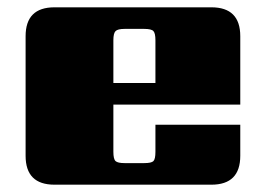

<svg xmlns="http://www.w3.org/2000/svg" viewBox="-20 -505 722 525"><path d="M290 -278H405V-395Q405 -414 399.5 -420Q394 -426 374 -426H321Q302 -426 296 -420Q290 -414 290 -395ZM129 -485H558Q637 -485 637 -406V-219H290V-90Q290 -70 296 -64.5Q302 -59 321 -59H374Q394 -59 399.5 -64.5Q405 -70 405 -90V-164H637V-79Q637 0 558 0H129Q50 0 50 -79V-406Q50 -485 129 -485Z"/></svg>

Font: Sarpanch Black
Style: Regular
Weight: 900
Designer: Manushi Parikh (Devanagari and Latin), Jyotish Sonowal (Devanagari)
Foundry: Indian Type Foundry
Version: Version 2.004;PS 1.0;hotconv 1.0.78;makeotf.lib2.5.61930; tt